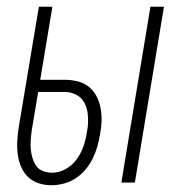

<svg xmlns="http://www.w3.org/2000/svg" viewBox="-20 -540 540 568"><path d="M339 0 425 -520H465L379 0ZM132 8Q112 8 94 2Q76 -4 63 -16.5Q50 -29 42.5 -46.5Q35 -64 32.5 -83Q30 -102 31 -121.5Q32 -141 35 -161L95 -520H135L99 -304H171Q190 -304 209 -299.5Q228 -295 242.5 -283.5Q257 -272 265.5 -255.5Q274 -239 277.5 -220.5Q281 -202 280.5 -182.5Q280 -163 276 -143Q273 -125 268 -107Q263 -89 254.5 -71.5Q246 -54 233.5 -39Q221 -24 204.5 -13Q188 -2 169 3Q150 8 132 8ZM134 -29Q155 -29 174.5 -40Q194 -51 207 -69Q220 -87 227 -107.5Q234 -128 237 -149Q240 -163 240.5 -176.5Q241 -190 239.5 -203.5Q238 -217 233 -229Q228 -241 219 -250Q210 -259 197 -263.5Q184 -268 171 -268H93L74 -155Q72 -141 71 -127Q70 -113 71 -99.5Q72 -86 76 -73Q80 -60 87 -49.5Q94 -39 107 -34Q120 -29 134 -29Z"/></svg>

Font: Iosevka SS18 Extralight
Style: Italic
Weight: 200
Italic angle: -9°
Monospace: yes
Designer: Belleve Invis
Foundry: Belleve Invis
Version: Version 25.1.1; ttfautohint (v1.8.4)